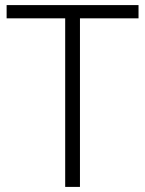

<svg xmlns="http://www.w3.org/2000/svg" viewBox="-20 -734 571 754"><path d="M294 0H236V-662H6V-714H524V-662H294Z"/></svg>

Font: Noto Sans Gurmukhi UI Light
Style: Regular
Weight: 300
Designer: Jelle Bosma - Monotype Design Team
Foundry: Monotype Imaging Inc.
Version: Version 2.004; ttfautohint (v1.8.4.7-5d5b)